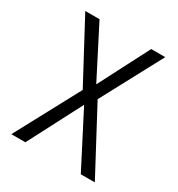

<svg xmlns="http://www.w3.org/2000/svg" viewBox="-134 -715 660 711"><g transform="rotate(30 196.0 -359.0)"><path d="M164 -367 17 -93H77L196 -322L314 -93H374L229 -365L368 -625H308L197 -410L87 -625H26Z"/></g></svg>

Font: Noto Sans Kannada UI Condensed Light
Style: Regular
Weight: 300
Width: 3
Designer: Jelle Bosma - Monotype Design Team
Foundry: Monotype Imaging Inc.
Version: Version 2.005